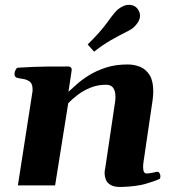

<svg xmlns="http://www.w3.org/2000/svg" viewBox="-20 -759 730 786"><path d="M605 -351.1 567.4 -95.2Q565.9 -84.5 565.9 -75.7Q565.9 -61 569.6 -54.9Q573.2 -48.8 579.6 -48.8Q586.4 -48.8 598.6 -50.8Q610.8 -52.7 620.1 -55.2Q628.4 -57.6 632.6 -51Q636.7 -44.4 636.7 -37.1Q636.7 -28.3 632.8 -26.4Q613.3 -17.1 575.7 -6.3Q538.1 4.4 478.5 6.3Q448.2 7.3 433.1 -1.7Q418 -10.7 413.1 -24.2Q408.2 -37.6 408.2 -49.3Q408.2 -57.6 409.4 -63.5Q410.6 -69.3 410.6 -69.3L451.2 -342.3Q452.1 -347.7 452.4 -353Q452.6 -358.4 452.6 -363.3Q452.6 -385.3 443.8 -398.7Q435.1 -412.1 414.1 -412.1Q380.4 -412.1 351.1 -400.4Q321.8 -388.7 298.6 -371.1Q275.4 -353.5 259.3 -336.4L205.6 0H53.2L112.3 -379.9Q113.3 -383.8 113.3 -387.2Q113.3 -390.6 113.3 -393.6Q113.3 -416.5 101.6 -425Q89.8 -433.6 74.5 -435.8Q59.1 -438 48.3 -440.9Q43.5 -443.4 41 -447.3Q38.6 -451.2 39.6 -460.4Q40.5 -466.3 44.4 -473.9Q48.3 -481.4 54.2 -481.9Q122.6 -486.3 177.2 -486.6Q231.9 -486.8 261.2 -486.8Q265.1 -486.8 270 -482.9Q274.9 -479 272.9 -467.3L260.3 -383.3Q272 -393.6 292.2 -412.1Q312.5 -430.7 342.5 -449.7Q372.6 -468.8 412.4 -481.9Q452.1 -495.1 502.4 -495.1Q530.3 -495.1 554.2 -485.1Q578.1 -475.1 592.8 -451.2Q607.4 -427.2 607.4 -385.3Q607.4 -377.4 606.7 -368.9Q606 -360.4 605 -351.1ZM365.2 -547.4 338.9 -577.1Q391.1 -627.9 420.2 -668.7Q449.2 -709.5 462.9 -720.7Q472.2 -728.5 484.4 -733.9Q496.6 -739.3 508.8 -739.3Q518.1 -739.3 527.3 -735.4Q536.6 -731.4 543.5 -722.2Q553.2 -709 553.2 -695.3Q553.2 -681.2 545.2 -668.5Q537.1 -655.8 526.9 -646.5Q517.6 -638.2 492.7 -626Q467.8 -613.8 434.3 -594.7Q400.9 -575.7 365.2 -547.4Z"/></svg>

Font: Gelasio
Style: Bold Italic
Weight: 700
Italic angle: -8.5°
Designer: Eben Sorkin
Foundry: Eben Sorkin
Version: Version 1.008